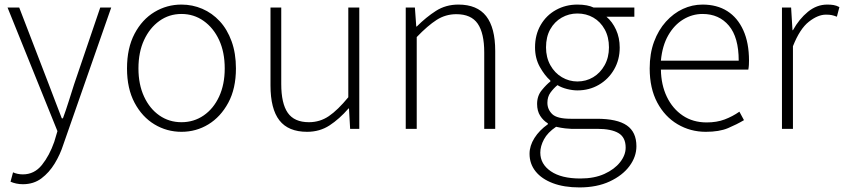

<svg xmlns="http://www.w3.org/2000/svg" viewBox="-20 -563 3688 839"><path d="M80 242Q65 242 51 239Q37 236 26 231L37 190Q45 194 56.5 196.5Q68 199 80 199Q130 199 163 158Q196 117 217 57L231 10L13 -530H64L193 -195Q206 -161 221 -121.5Q236 -82 250 -46H255Q268 -81 280.5 -121Q293 -161 304 -195L418 -530H466L257 68Q243 112 219 151.5Q195 191 161 216.5Q127 242 80 242Z M773 13Q709 13 655 -19.5Q601 -52 568 -114Q535 -176 535 -264Q535 -353 568 -415.5Q601 -478 655 -510.5Q709 -543 773 -543Q821 -543 864 -524.5Q907 -506 940 -470.5Q973 -435 992 -382.5Q1011 -330 1011 -264Q1011 -176 977.5 -114Q944 -52 890.5 -19.5Q837 13 773 13ZM773 -29Q827 -29 870 -58.5Q913 -88 937.5 -141Q962 -194 962 -264Q962 -335 937.5 -388Q913 -441 870 -471.5Q827 -502 773 -502Q719 -502 676.5 -471.5Q634 -441 609.5 -388Q585 -335 585 -264Q585 -194 609.5 -141Q634 -88 676.5 -58.5Q719 -29 773 -29Z M1322 13Q1240 13 1201 -37Q1162 -87 1162 -190V-530H1209V-196Q1209 -111 1237.5 -70Q1266 -29 1330 -29Q1378 -29 1417 -55.5Q1456 -82 1502 -138V-530H1550V0H1510L1505 -89H1503Q1463 -43 1420 -15Q1377 13 1322 13Z M1753 0V-530H1793L1799 -447H1801Q1842 -488 1885 -515.5Q1928 -543 1983 -543Q2065 -543 2104.5 -492.5Q2144 -442 2144 -340V0H2096V-334Q2096 -418 2067.5 -459.5Q2039 -501 1974 -501Q1927 -501 1888 -476Q1849 -451 1801 -401V0Z M2512 256Q2445 256 2396 237.5Q2347 219 2320.5 186Q2294 153 2294 109Q2294 74 2315.5 40Q2337 6 2374 -20V-24Q2354 -36 2340.5 -57Q2327 -78 2327 -109Q2327 -144 2347.5 -169Q2368 -194 2385 -207V-211Q2360 -233 2339 -270.5Q2318 -308 2318 -356Q2318 -411 2342.5 -453.5Q2367 -496 2409.5 -519.5Q2452 -543 2503 -543Q2526 -543 2544 -539.5Q2562 -536 2574 -530H2752V-490H2630Q2656 -468 2672 -433Q2688 -398 2688 -355Q2688 -302 2663.5 -259.5Q2639 -217 2597 -192.5Q2555 -168 2503 -168Q2482 -168 2458 -174Q2434 -180 2416 -191Q2399 -177 2385.5 -158.5Q2372 -140 2372 -114Q2372 -85 2393 -64.5Q2414 -44 2474 -44H2588Q2677 -44 2719 -15Q2761 14 2761 76Q2761 122 2730.5 163Q2700 204 2644 230Q2588 256 2512 256ZM2503 -207Q2541 -207 2572 -225.5Q2603 -244 2622 -278Q2641 -312 2641 -356Q2641 -401 2622.5 -434.5Q2604 -468 2573 -486Q2542 -504 2503 -504Q2466 -504 2434.5 -486Q2403 -468 2384.5 -435Q2366 -402 2366 -356Q2366 -312 2385 -278Q2404 -244 2435.5 -225.5Q2467 -207 2503 -207ZM2516 217Q2577 217 2621 197Q2665 177 2689.5 146Q2714 115 2714 82Q2714 37 2682.5 18.5Q2651 0 2590 0H2476Q2468 0 2450 -2Q2432 -4 2410 -9Q2373 16 2357 46Q2341 76 2341 104Q2341 154 2387 185.5Q2433 217 2516 217Z M3064 13Q2997 13 2941 -20Q2885 -53 2852 -115Q2819 -177 2819 -264Q2819 -329 2838 -380.5Q2857 -432 2890 -468.5Q2923 -505 2964 -524Q3005 -543 3050 -543Q3113 -543 3158 -514.5Q3203 -486 3228 -431Q3253 -376 3253 -298Q3253 -289 3252.5 -279.5Q3252 -270 3250 -259H2868Q2869 -192 2894 -140Q2919 -88 2963.5 -58Q3008 -28 3068 -28Q3112 -28 3146.5 -41Q3181 -54 3211 -75L3231 -38Q3199 -19 3161 -3Q3123 13 3064 13ZM2868 -298H3208Q3208 -400 3165 -451Q3122 -502 3050 -502Q3005 -502 2965.5 -478Q2926 -454 2900 -408.5Q2874 -363 2868 -298Z M3397 0V-530H3437L3443 -431H3445Q3472 -480 3510.5 -511.5Q3549 -543 3595 -543Q3610 -543 3622.5 -541Q3635 -539 3648 -532L3637 -490Q3624 -495 3614.5 -497Q3605 -499 3589 -499Q3554 -499 3514.5 -468Q3475 -437 3445 -361V0Z"/></svg>

Font: Noto Sans SC ExtraLight
Style: Regular
Weight: 250
Designer: Ryoko NISHIZUKA 西塚涼子 (kana, bopomofo & ideographs); Paul D. Hunt (Latin, Greek & Cyrillic); Sandoll Communications 산돌커뮤니
Foundry: Adobe
Version: Version 2.004-H2;hotconv 1.0.118;makeotfexe 2.5.65603